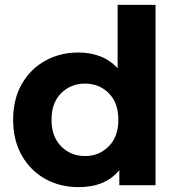

<svg xmlns="http://www.w3.org/2000/svg" viewBox="-20 -762 732 790"><path d="M303 8Q227 8 166 -26Q105 -60 69.5 -122.5Q34 -185 34 -269Q34 -354 69.5 -416Q105 -478 166 -512Q227 -546 303 -546Q352 -546 393 -530Q434 -514 464 -481V-742H620V0H471V-62Q414 8 303 8ZM330 -120Q388 -120 427.5 -160Q467 -200 467 -269Q467 -339 427.5 -378.5Q388 -418 330 -418Q271 -418 231.5 -378.5Q192 -339 192 -269Q192 -200 231.5 -160Q271 -120 330 -120Z"/></svg>

Font: Montserrat
Style: Bold
Weight: 700
Designer: Julieta Ulanovsky
Foundry: Julieta Ulanovsky
Version: Version 9.000; ttfautohint (v1.8.4.7-5d5b)